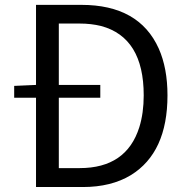

<svg xmlns="http://www.w3.org/2000/svg" viewBox="-20 -753 752 773"><path d="M216.8 -76.2H300.8Q489.3 -76.2 541 -241.2Q558.6 -297.9 558.6 -369.1Q558.6 -602.5 386.7 -648.4Q346.7 -658.2 300.8 -658.2H216.8V-411.1H383.8V-359.4H216.8ZM125 -733.4H307.6Q540 -733.4 619.1 -557.6Q654.3 -478.5 654.3 -369.1Q654.3 -138.7 506.8 -47.9Q427.7 0 313.5 0H125V-359.4H37.1V-407.2L125 -411.1Z"/></svg>

Font: Taipei Sans TC Beta
Style: Regular
Weight: 400
Designer: JT Foundry
Foundry: JT Foundry
Version: Version 1.000